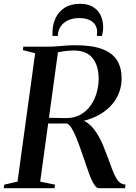

<svg xmlns="http://www.w3.org/2000/svg" viewBox="-36 -988 712 1008"><path d="M-16.5 0 -14 -18.5 56 -34.5 148.5 -708.5 84 -725 86.5 -743H215Q240.5 -743 264 -745Q287.5 -747 311.2 -748.8Q335 -750.5 360.5 -750.5Q448 -750.5 501.2 -730.2Q554.5 -710 578.5 -671.2Q602.5 -632.5 602.5 -577Q602.5 -520 575 -471.8Q547.5 -423.5 492.5 -390Q437.5 -356.5 355 -343.5L368 -361Q400.5 -361 426 -341Q451.5 -321 471.2 -290Q491 -259 504.8 -225.5Q518.5 -192 528.5 -165.5Q541.5 -129 551.8 -102Q562 -75 572 -56.8Q582 -38.5 594 -29.2Q606 -20 623 -19L620.5 0H482.5Q473 0 463 -12.8Q453 -25.5 443.2 -47.8Q433.5 -70 424 -98.5Q408 -144 393.8 -186Q379.5 -228 366 -261.5Q352.5 -295 339.5 -315.8Q326.5 -336.5 313.5 -340Q306 -340 292.5 -339.8Q279 -339.5 263.5 -339.5Q248 -339.5 233.2 -339.5Q218.5 -339.5 209 -340L214.5 -370Q222 -369.5 235.5 -369.2Q249 -369 264.2 -368.8Q279.5 -368.5 292.8 -368.2Q306 -368 313.5 -368Q356.5 -368.5 388.2 -387Q420 -405.5 440.8 -435.5Q461.5 -465.5 471.8 -502Q482 -538.5 482 -574.5Q482 -642.5 450.2 -682.8Q418.5 -723 348.5 -723Q335.5 -723 318 -721.2Q300.5 -719.5 283.2 -716.5Q266 -713.5 253.5 -710.5L270 -726.5L175 -34.5L253 -18.5L250 0ZM384.5 -968Q417 -968 440 -957.8Q463 -947.5 477.5 -930.2Q492 -913 498.8 -891Q505.5 -869 505.5 -846Q505.5 -830 503.5 -819.5Q501.5 -809 499 -799.5H472Q472.5 -802.5 473.2 -806.8Q474 -811 474 -821Q474 -840.5 464.2 -856.8Q454.5 -873 433.8 -883Q413 -893 379 -893Q345.5 -893 320.5 -881Q295.5 -869 281.8 -848Q268 -827 267.5 -799.5H239.5Q239.5 -804 239.5 -807Q239.5 -810 239.5 -817Q239.5 -858.5 255.8 -893Q272 -927.5 304.2 -947.8Q336.5 -968 384.5 -968Z"/></svg>

Font: Merriweather 144pt Medium
Style: Italic
Weight: 500
Italic angle: -7.8°
Version: Version 2.101